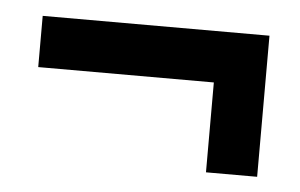

<svg xmlns="http://www.w3.org/2000/svg" viewBox="-30 -428 457 292"><g transform="rotate(5 198.0 -281.5)"><path d="M24.9 -389.2H371.1V-173.8H293V-311H24.9Z"/></g></svg>

Font: Bebas Neue Bold
Style: Regular
Weight: 700
Designer: Ryoichi Tsunekawa
Foundry: Ryoichi Tsunekawa
Version: Version 1.300